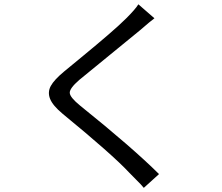

<svg xmlns="http://www.w3.org/2000/svg" viewBox="-20 -821 1040 899"><path d="M627.9 -800.8 703.1 -735.4Q685.5 -722.7 634.8 -678.7Q593.8 -644.5 350.6 -446.3Q305.7 -407.2 306.6 -386.2Q307.6 -365.2 355.5 -326.2Q598.6 -130.9 724.6 -5.9L653.3 58.6Q642.6 44.9 617.2 20Q591.8 -4.9 585 -12.7Q506.8 -96.7 273.4 -288.1Q226.6 -327.1 214.4 -358.4Q202.1 -389.6 217.8 -418.5Q233.4 -447.3 280.3 -486.3Q302.7 -504.9 368.7 -559.1Q434.6 -613.3 487.8 -659.2Q541 -705.1 571.3 -735.4Q614.3 -778.3 627.9 -800.8Z"/></svg>

Font: Nasu
Style: Regular
Weight: 400
Designer: Ryoko NISHIZUKA (kana &amp; ideographs); Paul D. Hunt (Latin, Greek &amp; Cyrillic); Wenlong ZHANG (bopomofo); Sandoll C
Version: Version 2014.1215